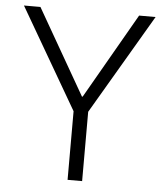

<svg xmlns="http://www.w3.org/2000/svg" viewBox="-51 -743 677 789"><g transform="rotate(5 287.5 -349.0)"><path d="M257 0V-283L16 -698H84L286 -346H289L491 -698H559L317 -286V0Z"/></g></svg>

Font: IBM Plex Thai Light
Style: Regular
Weight: 300
Designer: Mike Abbink, Paul van der Laan, Pieter van Rosmalen, Ben Mitchell, Mark Frömberg
Foundry: Bold Monday
Version: Version 1.0